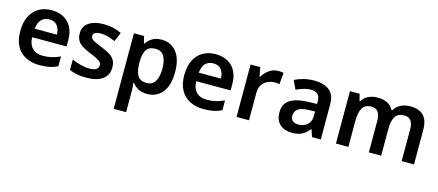

<svg xmlns="http://www.w3.org/2000/svg" viewBox="-54 -1118 4386 1922"><g transform="rotate(15 2139.0 -156.5)"><path d="M299 -553Q373 -553 426 -523.5Q479 -494 507.5 -439Q536 -384 536 -307V-241H179Q181 -169 219.5 -129Q258 -89 327 -89Q379 -89 421 -99Q463 -109 508 -130V-28Q467 -8 424 1Q381 10 321 10Q241 10 179.5 -20.5Q118 -51 83 -113Q48 -175 48 -267Q48 -361 79.5 -424Q111 -487 167.5 -520Q224 -553 299 -553ZM300 -458Q250 -458 219 -426Q188 -394 182 -330H412Q411 -386 384 -422Q357 -458 300 -458Z M1033 -157Q1033 -76 974.5 -33Q916 10 806 10Q749 10 708.5 2Q668 -6 630 -23V-131Q670 -113 719 -99.5Q768 -86 810 -86Q862 -86 884 -102Q906 -118 906 -144Q906 -160 897.5 -172.5Q889 -185 863 -200Q837 -215 784 -236Q732 -257 698 -278Q664 -299 646.5 -329Q629 -359 629 -404Q629 -477 687 -515Q745 -553 840 -553Q890 -553 935 -543Q980 -533 1025 -512L985 -417Q947 -433 910.5 -444Q874 -455 837 -455Q797 -455 776.5 -443.5Q756 -432 756 -410Q756 -394 766 -381.5Q776 -369 802.5 -356.5Q829 -344 878 -324Q926 -305 960.5 -284.5Q995 -264 1014 -234Q1033 -204 1033 -157Z M1441 -553Q1535 -553 1593.5 -482Q1652 -411 1652 -272Q1652 -134 1592.5 -62Q1533 10 1438 10Q1378 10 1341 -12Q1304 -34 1282 -63H1275Q1278 -44 1280 -22Q1282 0 1282 20V240H1153V-543H1258L1276 -471H1282Q1305 -505 1342.5 -529Q1380 -553 1441 -553ZM1404 -449Q1338 -449 1311 -409.5Q1284 -370 1282 -289V-273Q1282 -187 1308.5 -141Q1335 -95 1406 -95Q1445 -95 1470 -116.5Q1495 -138 1507.5 -178.5Q1520 -219 1520 -274Q1520 -358 1492 -403.5Q1464 -449 1404 -449Z M1999 -553Q2073 -553 2126 -523.5Q2179 -494 2207.5 -439Q2236 -384 2236 -307V-241H1879Q1881 -169 1919.5 -129Q1958 -89 2027 -89Q2079 -89 2121 -99Q2163 -109 2208 -130V-28Q2167 -8 2124 1Q2081 10 2021 10Q1941 10 1879.5 -20.5Q1818 -51 1783 -113Q1748 -175 1748 -267Q1748 -361 1779.5 -424Q1811 -487 1867.5 -520Q1924 -553 1999 -553ZM2000 -458Q1950 -458 1919 -426Q1888 -394 1882 -330H2112Q2111 -386 2084 -422Q2057 -458 2000 -458Z M2649 -553Q2661 -553 2677 -551.5Q2693 -550 2703 -548L2692 -428Q2683 -430 2669 -431.5Q2655 -433 2644 -433Q2605 -433 2569.5 -416.5Q2534 -400 2512.5 -366.5Q2491 -333 2491 -281V0H2362V-543H2462L2480 -449H2486Q2510 -491 2552 -522Q2594 -553 2649 -553Z M3019 -553Q3125 -553 3180 -507Q3235 -461 3235 -364V0H3144L3119 -75H3115Q3080 -31 3041 -10.5Q3002 10 2934 10Q2861 10 2813 -31Q2765 -72 2765 -158Q2765 -243 2827 -285Q2889 -327 3014 -331L3107 -334V-361Q3107 -412 3082.5 -434Q3058 -456 3014 -456Q2973 -456 2935 -444Q2897 -432 2861 -416L2819 -505Q2860 -527 2911.5 -540Q2963 -553 3019 -553ZM3042 -254Q2961 -251 2929.5 -225.5Q2898 -200 2898 -157Q2898 -120 2920.5 -103Q2943 -86 2978 -86Q3033 -86 3070 -117.5Q3107 -149 3107 -210V-256Z M4016 -553Q4108 -553 4154.5 -505.5Q4201 -458 4201 -354V0H4073V-328Q4073 -449 3982 -449Q3917 -449 3889 -406Q3861 -363 3861 -281V0H3733V-328Q3733 -449 3641 -449Q3573 -449 3547 -401.5Q3521 -354 3521 -264V0H3392V-543H3492L3510 -472H3517Q3542 -514 3585 -533.5Q3628 -553 3675 -553Q3736 -553 3778 -532.5Q3820 -512 3841 -469H3851Q3877 -513 3922 -533Q3967 -553 4016 -553Z"/></g></svg>

Font: Noto Sans Sora Sompeng SemiBold
Style: Regular
Weight: 600
Version: Version 2.101